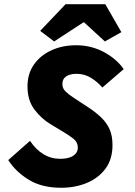

<svg xmlns="http://www.w3.org/2000/svg" viewBox="-20 -876 640 908"><path d="M269 12Q178 12 116 -26Q54 -64 19 -119L122 -210Q149 -169 185 -147Q221 -125 264 -125Q290 -125 308.5 -131Q327 -137 337.5 -149Q348 -161 348 -178Q348 -203 328.5 -219Q309 -235 275 -255L220 -288Q175 -315 142.5 -358.5Q110 -402 110 -467Q110 -528 141 -571.5Q172 -615 224 -638.5Q276 -662 340 -662Q411 -662 471 -630Q531 -598 565 -549L464 -462Q442 -488 411 -507.5Q380 -527 340 -527Q323 -527 308 -522Q293 -517 284 -506.5Q275 -496 275 -478Q275 -458 290.5 -443Q306 -428 331 -412L398 -368Q430 -347 456 -323Q482 -299 497 -267.5Q512 -236 512 -190Q512 -123 479 -78.5Q446 -34 391 -11Q336 12 269 12ZM236 -680 170 -730 290 -856H478L554 -724L476 -680L378 -770H374Z"/></svg>

Font: Source Code Pro ExtraLight Black
Style: Italic
Weight: 900
Italic angle: -11°
Monospace: yes
Version: Version 1.016;hotconv 1.0.116;makeotfexe 2.5.65601